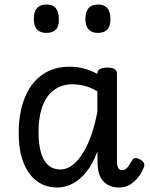

<svg xmlns="http://www.w3.org/2000/svg" viewBox="-20 -815 664 852"><path d="M234 17Q182 17 143.5 -11.5Q105 -40 84 -94Q63 -148 63 -226Q63 -278 72.5 -323Q82 -368 100.5 -404.5Q119 -441 146.5 -466.5Q174 -492 209.5 -505.5Q245 -519 288 -519Q322 -519 352 -511Q382 -503 412 -487V-490Q412 -502 423 -508.5Q434 -515 456 -515Q478 -515 488.5 -508.5Q499 -502 499 -489V-104Q499 -88 501.5 -78Q504 -68 509.5 -64Q515 -60 523 -60Q531 -60 537.5 -64.5Q544 -69 550.5 -78.5Q557 -88 566 -103Q570 -112 579 -113.5Q588 -115 600 -108Q613 -102 618 -92.5Q623 -83 618 -72Q609 -48 593 -28Q577 -8 556.5 4.5Q536 17 510 17Q486 17 468.5 10Q451 3 438.5 -10.5Q426 -24 420 -43Q414 -62 413 -86Q413 -99 412.5 -113.5Q412 -128 412 -143Q393 -90 365 -54.5Q337 -19 304 -1Q271 17 234 17ZM151 -228Q151 -180 160.5 -142.5Q170 -105 192 -84Q214 -63 248 -63Q283 -63 315 -94Q347 -125 372 -182Q397 -239 412 -318V-410Q381 -428 353.5 -434.5Q326 -441 301 -441Q273 -441 249.5 -432Q226 -423 207.5 -405.5Q189 -388 176.5 -362.5Q164 -337 157.5 -303.5Q151 -270 151 -228ZM186 -669Q158 -669 144 -684.5Q130 -700 130 -731Q130 -763 144 -779Q158 -795 186 -795Q214 -795 227.5 -779Q241 -763 241 -731Q243 -700 228.5 -684.5Q214 -669 186 -669ZM415 -669Q387 -669 373 -684.5Q359 -700 359 -731Q359 -763 373 -779Q387 -795 415 -795Q442 -795 456 -779Q470 -763 470 -731Q471 -700 456.5 -684.5Q442 -669 415 -669Z"/></svg>

Font: Playwrite GB S
Style: Regular
Weight: 400
Designer: Veronika Burian, José Scaglione
Foundry: TypeTogether
Version: Version 1.000